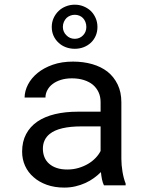

<svg xmlns="http://www.w3.org/2000/svg" viewBox="-20 -806 640 835"><path d="M432.1 0H526.4V-7.8Q517.6 -29.8 512.7 -59.3Q507.8 -88.9 507.8 -115.2V-360.8Q507.8 -405.3 491.7 -438.5Q475.6 -471.7 447.8 -494.1Q419.4 -516.1 380.9 -527.1Q342.3 -538.1 297.4 -538.1Q248 -538.1 209.2 -524.4Q170.4 -510.7 143.6 -488.8Q116.2 -466.3 101.8 -438.5Q87.4 -410.6 86.9 -381.8H177.7Q177.7 -398.4 185.8 -413.8Q193.8 -429.2 208.5 -440.4Q223.1 -451.7 244.4 -458.5Q265.6 -465.3 292.5 -465.3Q321.3 -465.3 344.5 -458Q367.7 -450.7 383.8 -437.5Q399.9 -423.8 408.7 -404.8Q417.5 -385.7 417.5 -361.8V-320.3H318.8Q263.7 -320.3 219 -309.6Q174.3 -298.8 142.6 -277.3Q110.8 -255.4 93.5 -222.7Q76.2 -189.9 76.2 -146.5Q76.2 -113.3 89.1 -84.7Q102.1 -56.2 126 -35.6Q149.4 -14.6 183.3 -2.4Q217.3 9.8 259.3 9.8Q285.2 9.8 308.1 4.4Q331.1 -1 351.6 -10.3Q371.6 -19.5 388.4 -31.7Q405.3 -43.9 418.9 -57.6Q420.4 -41 423.6 -25.6Q426.8 -10.3 432.1 0ZM272.5 -68.8Q246.1 -68.8 226.1 -75.7Q206.1 -82.5 192.9 -94.7Q179.7 -106.4 173.1 -123Q166.5 -139.6 166.5 -159.2Q166.5 -179.7 174.1 -195.8Q181.6 -211.9 196.3 -223.6Q216.8 -240.2 251.7 -248.3Q286.6 -256.3 333.5 -256.3H417.5V-149.4Q409.7 -133.8 396 -119.4Q382.3 -105 363.8 -93.8Q344.7 -82.5 321.8 -75.7Q298.8 -68.8 272.5 -68.8ZM205.1 -688.5Q205.1 -667.5 213.1 -649.9Q221.2 -632.3 234.9 -620.1Q248 -607.4 266.4 -600.6Q284.7 -593.8 305.2 -593.8Q325.7 -593.8 343.5 -600.6Q361.3 -607.4 375 -620.1Q388.2 -632.3 396 -649.9Q403.8 -667.5 403.8 -688.5Q403.8 -709.5 396 -727.3Q388.2 -745.1 375 -758.3Q361.3 -771 343.5 -778.3Q325.7 -785.6 305.2 -785.6Q284.7 -785.6 266.4 -778.3Q248 -771 234.9 -758.3Q221.2 -745.1 213.1 -727.3Q205.1 -709.5 205.1 -688.5ZM253.4 -688.5Q253.4 -700.7 257.8 -710.7Q262.2 -720.7 269.5 -728Q276.4 -734.4 285.6 -738Q294.9 -741.7 305.2 -741.7Q315.9 -741.7 325 -738Q334 -734.4 340.8 -727.5Q347.7 -720.2 351.6 -710.2Q355.5 -700.2 355.5 -688.5Q355.5 -677.2 351.6 -668Q347.7 -658.7 340.8 -651.9Q334 -645 325 -641.1Q315.9 -637.2 305.2 -637.2Q294.4 -637.2 285.2 -641.1Q275.9 -645 269 -652.3Q261.7 -659.2 257.6 -668.5Q253.4 -677.7 253.4 -688.5Z"/></svg>

Font: Roboto Mono
Style: Regular
Weight: 400
Monospace: yes
Designer: Google
Version: Version 3.000